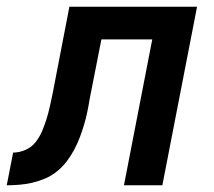

<svg xmlns="http://www.w3.org/2000/svg" viewBox="-65 -550 635 570"><path d="M303 0 387 -433H236L201 -255Q198 -236 194 -217Q190 -198 184.5 -179.5Q179 -161 172 -142.5Q165 -124 155.5 -106Q146 -88 133.5 -71.5Q121 -55 104.5 -41.5Q88 -28 69 -20Q50 -12 30.5 -7.5Q11 -3 -8 -1.5Q-27 0 -45 0L-26 -97Q-8 -97 10.5 -105Q29 -113 41 -128.5Q53 -144 60.5 -162Q68 -180 73.5 -198Q79 -216 83 -234Q87 -252 91 -271L141 -530H520L417 0Z"/></svg>

Font: Lode
Style: Bold Italic
Weight: 700
Italic angle: -11°
Monospace: yes
Designer: Belleve Invis
Foundry: Belleve Invis
Version: Version 29.2.0; ttfautohint (v1.8.3)